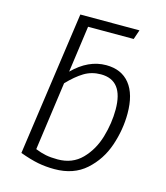

<svg xmlns="http://www.w3.org/2000/svg" viewBox="-111 -822 795 919"><g transform="rotate(15 286.0 -362.5)"><path d="M514 -336Q514 -256 487 -176.5Q460 -97 399.5 -43Q339 11 244 11Q201 11 162.5 3.5Q124 -4 72 -23L173 -736H466L450 -689H224L192 -458Q268 -534 356 -534Q432 -534 473 -483Q514 -432 514 -336ZM454 -340Q454 -485 343 -485Q297 -485 260 -462.5Q223 -440 183 -398L136 -59Q163 -48 188 -43Q213 -38 247 -38Q320 -38 366.5 -85.5Q413 -133 433.5 -202.5Q454 -272 454 -340Z"/></g></svg>

Font: Fira Sans Light
Style: Italic
Weight: 300
Italic angle: -8°
Designer: bBox Type GmbH & Carrois Corporate GbR & Edenspiekermann AG
Foundry: bBox Type GmbH & Carrois Corporate GbR & Edenspiekermann AG
Version: Version 4.301